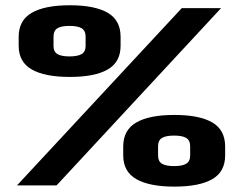

<svg xmlns="http://www.w3.org/2000/svg" viewBox="-20 -705 912 730"><path d="M44.5 0H195L820.5 -674H671ZM245.5 -412.5Q340.5 -412.5 389.5 -440.8Q438.5 -469 438.5 -531V-565Q438.5 -628 389.5 -656.5Q340.5 -685 245.5 -685Q150 -685 100.5 -656.2Q51 -627.5 51 -565V-531Q51 -469.5 100.5 -441Q150 -412.5 245.5 -412.5ZM244 -490.5Q213 -490.5 198.2 -499.5Q183.5 -508.5 183.5 -530.5V-565.5Q183.5 -588.5 198.2 -597.5Q213 -606.5 244 -606.5Q275.5 -606.5 290.5 -597.5Q305.5 -588.5 305.5 -565.5V-530.5Q305.5 -508.5 290.5 -499.5Q275.5 -490.5 244 -490.5ZM643 4.5Q738 4.5 787 -23.8Q836 -52 836 -114V-148Q836 -211 787 -239.5Q738 -268 643 -268Q547.5 -268 498 -239.2Q448.5 -210.5 448.5 -148V-114Q448.5 -52.5 498.2 -24Q548 4.5 643 4.5ZM642 -73.5Q610.5 -73.5 595.8 -82.5Q581 -91.5 581 -113.5V-148.5Q581 -171.5 595.8 -180.5Q610.5 -189.5 642 -189.5Q673 -189.5 688 -180.5Q703 -171.5 703 -148.5V-113.5Q703 -91.5 688 -82.5Q673 -73.5 642 -73.5Z"/></svg>

Font: Anybody SemiExpanded ExtraBold
Style: Regular
Weight: 800
Width: 6
Version: Version 1.113;gftools[0.9.25]